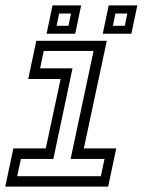

<svg xmlns="http://www.w3.org/2000/svg" viewBox="-20 -691 536 711"><path d="M-0.5 0 29.5 -141.5H149.5L204.5 -398.5H84.5L114.5 -540H375.5L290.5 -141.5H410.5L380.5 0ZM43.5 -38.5H353.5L367 -102.5H241.5L326.5 -502.5H142L128.5 -438H248.5L177.5 -102.5H57.5ZM360.5 -566 382.5 -671H488.5L466.5 -566ZM152.5 -566 174.5 -671H280.5L258.5 -566ZM189.5 -595.5H233.5L243 -641H199ZM398 -595.5H442L451.5 -641H407.5Z"/></svg>

Font: Tourney
Style: Italic
Weight: 400
Italic angle: -12°
Version: Version 1.015